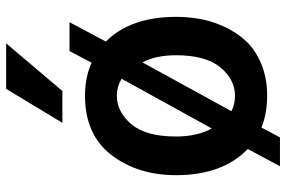

<svg xmlns="http://www.w3.org/2000/svg" viewBox="-174 -705 938 630"><g transform="rotate(-90 295.0 -390.0)"><path d="M207 -654.3 318.4 -838.9H467.8L311.5 -654.3ZM35.2 -281.2Q35.2 -407.2 101.6 -493.7Q168 -580.1 295.9 -580.1Q355.5 -580.1 404.3 -558.6L442.4 -630.9H537.1L473.6 -511.7Q554.7 -430.7 554.7 -281.2Q554.7 -242.2 547.9 -203.1Q541 -164.1 522.5 -123.5Q503.9 -83 475.6 -52.2Q447.3 -21.5 400.9 -2Q354.5 17.6 295.9 17.6Q238.3 17.6 191.4 -1L159.2 59.6H64.5L121.1 -45.9Q35.2 -128.9 35.2 -281.2ZM405.3 -391.6 245.1 -99.6Q268.6 -87.9 295.9 -87.9Q348.6 -87.9 388.7 -135.7Q428.7 -183.6 428.7 -281.2Q428.7 -347.7 405.3 -391.6ZM351.6 -460Q325.2 -475.6 295.9 -475.6Q243.2 -475.6 202.6 -428.2Q162.1 -380.9 162.1 -281.2Q162.1 -211.9 188.5 -164.1Z"/></g></svg>

Font: Gothic A1
Style: Bold
Weight: 700
Version: Version 2.50